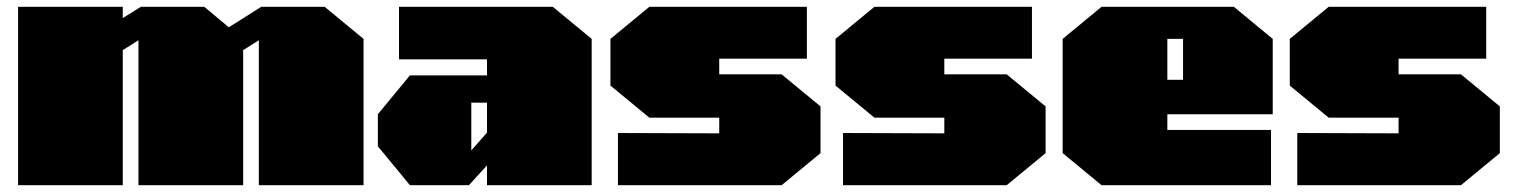

<svg xmlns="http://www.w3.org/2000/svg" viewBox="-20 -543 4440 563"><path d="M33 0V-523H340V-490L393 -523H579L651 -463L746 -523H932L1046 -429V0H739V-425L693 -396V0H386V-425L340 -396V0Z M1182 0 1088 -114V-208L1182 -322H1408V-369H1150V-523H1601L1715 -429V0H1408V-58L1355 0ZM1362 -102 1408 -154V-242H1362Z M1792 0V-153L2089 -152V-198H1884L1770 -292V-429L1884 -523H2346V-371H2089V-325H2272L2386 -231V-94L2272 0Z M2452 0V-153L2749 -152V-198H2544L2430 -292V-429L2544 -523H3006V-371H2749V-325H2932L3046 -231V-94L2932 0Z M3210 0 3096 -94V-429L3210 -523H3598L3712 -429V-208H3403V-162H3707V0ZM3403 -309H3449V-429H3403Z M3784 0V-153L4081 -152V-198H3876L3762 -292V-429L3876 -523H4338V-371H4081V-325H4264L4378 -231V-94L4264 0Z"/></svg>

Font: Tomorrow Black
Style: Regular
Weight: 900
Designer: Tony de Marco, Monica Rizzolli
Foundry: Just in Type
Version: Version 2.002